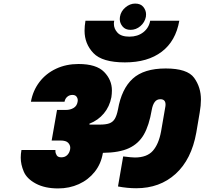

<svg xmlns="http://www.w3.org/2000/svg" viewBox="-20 -1063 1144 1074"><path d="M710 -896Q681 -896 665.5 -915Q650 -934 650 -956Q650 -962 651 -969Q656 -1000 681.5 -1021.5Q707 -1043 736 -1043Q767 -1043 782 -1024Q797 -1005 797 -983Q797 -976 796 -969Q790 -938 765.5 -917Q741 -896 710 -896ZM679 -714Q552 -714 502.5 -766Q453 -818 453 -891Q453 -917 458 -947H619Q617 -938 617 -930Q617 -902 637.5 -880Q658 -858 704 -858Q750 -858 781.5 -882.5Q813 -907 820 -947H983Q963 -833 884.5 -773.5Q806 -714 679 -714ZM907 -680Q1028 -680 1066 -627.5Q1104 -575 1104 -506Q1104 -473 1097 -433L1078 -321Q1051 -171 962.5 -90.5Q874 -10 742 -10Q692 -10 640 -20L669 -188Q718 -182 734 -182Q802 -182 835 -219.5Q868 -257 881 -328L904 -461Q906 -470 906 -478Q906 -508 877 -508Q857 -508 845.5 -492.5Q834 -477 829 -449Q814 -361 784.5 -310Q755 -259 701 -234Q647 -209 556 -208L555 -205Q545 -146 509.5 -101.5Q474 -57 421 -33Q368 -9 305 -9Q231 -9 180.5 -36Q130 -63 113 -103Q96 -143 96 -181Q96 -202 100 -224H290Q290 -221 290 -218Q290 -206 297 -194.5Q304 -183 323 -183Q343 -183 355.5 -195Q368 -207 372 -226Q373 -231 373 -236Q373 -252 361 -264.5Q349 -277 318 -277H269L299 -448H348Q373 -448 391.5 -459Q410 -470 414 -493Q415 -498 415 -502Q415 -513 408 -522.5Q401 -532 385 -532Q368 -532 356 -521.5Q344 -511 341 -494H153Q164 -556 200.5 -604Q237 -652 293.5 -678.5Q350 -705 419 -705Q519 -705 562.5 -660.5Q606 -616 606 -557Q606 -539 603 -519Q593 -467 561 -428.5Q529 -390 480 -371V-367L483 -366H538Q572 -366 591.5 -373Q611 -380 622 -398Q633 -416 640 -451Q660 -566 722.5 -623Q785 -680 907 -680Z"/></svg>

Font: Fz Poppins Black
Style: Italic
Weight: 900
Italic angle: -10°
Designer: Ninad Kale (Devanagari), Jonny Pinhorn (Latin)
Foundry: Indian Type Foundry
Version: Vit hóa bi Vntype.Com & FontZin.Com